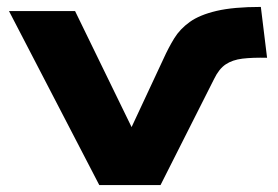

<svg xmlns="http://www.w3.org/2000/svg" viewBox="-20 -535 804 555"><path d="M267 0 6 -503H197L367 -154H354L453 -366Q467 -397 483.5 -424Q500 -451 528.5 -471.5Q557 -492 606 -503.5Q655 -515 734 -515L752 -368Q710 -369 681 -365.5Q652 -362 632.5 -349Q613 -336 599 -307L444 0Z"/></svg>

Font: Nunito Sans 7pt Expanded ExtraBold
Style: Regular
Weight: 800
Width: 7
Designer: Vernon Adams
Foundry: Vernon Adams
Version: Version 3.101;gftools[0.9.27]